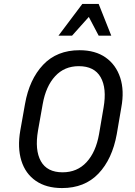

<svg xmlns="http://www.w3.org/2000/svg" viewBox="-20 -945 687 975"><path d="M596 -399 573 -264Q550 -137 480 -63.5Q410 10 295 10Q215 10 162 -26.5Q109 -63 88.5 -129Q68 -195 83 -282L107 -417Q129 -542 199 -616Q269 -690 384 -690Q464 -690 516.5 -653Q569 -616 590.5 -550.5Q612 -485 596 -399ZM506 -399Q523 -497 491 -553Q459 -609 380 -609Q307 -609 260 -558Q213 -507 197 -417L173 -282Q156 -183 187.5 -126.5Q219 -70 298 -70Q372 -70 419.5 -121.5Q467 -173 483 -264ZM481 -764 431 -859 346 -764H277L398 -925H481L545 -764Z"/></svg>

Font: Inria Sans
Style: Italic
Weight: 400
Italic angle: -10°
Designer: Black Foundry Team
Foundry: Black Foundry
Version: Version 1.2; ttfautohint (v1.8.3)